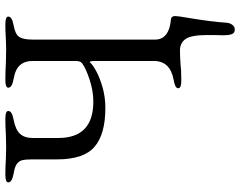

<svg xmlns="http://www.w3.org/2000/svg" viewBox="-110 -583 898 718"><g transform="rotate(-90 339.0 -224.0)"><path d="M566 162Q567 139 567 102Q567 43 552.5 21.5Q538 0 509 0Q490 0 460 2Q436 5 397 5Q368 5 368 -6Q368 -13 376 -17Q384 -21 401 -24Q470 -37 470 -98V-320Q470 -331 468 -335Q466 -339 464 -336Q457 -327 432.5 -313.5Q408 -300 371.5 -289.5Q335 -279 294 -279Q196 -279 149 -319.5Q102 -360 102 -459V-552Q102 -577 99 -589.5Q96 -602 85 -610Q74 -618 49 -622Q16 -628 16 -642Q16 -653 45 -653Q75 -653 105 -651L148 -650L193 -651Q225 -653 254 -653Q283 -653 283 -642Q283 -628 250 -622Q213 -615 197.5 -598Q182 -581 182 -552V-455Q182 -324 318 -324Q359 -324 402 -338.5Q445 -353 461 -366Q470 -372 470 -390V-552Q470 -580 454.5 -598Q439 -616 403 -622Q370 -628 370 -642Q370 -653 399 -653Q427 -653 463 -651L516 -650L551 -651Q577 -653 607 -653Q636 -653 636 -642Q636 -628 603 -622Q569 -616 559.5 -600.5Q550 -585 550 -552V-92Q550 -67 569 -52Q588 -37 624 -34Q638 -33 638 -18Q638 -8 631 32Q617 115 613 174Q612 187 605 196Q598 205 587 205Q574 205 570 193Q566 181 566 162Z"/></g></svg>

Font: EB Garamond
Style: Regular
Weight: 400
Designer: Georg Duffner and Octavio Pardo
Foundry: Georg Duffner
Version: Version 1.000; ttfautohint (v1.6)